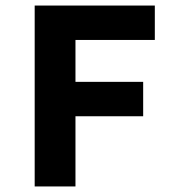

<svg xmlns="http://www.w3.org/2000/svg" viewBox="-20 -672 640 692"><path d="M105 0V-652H538V-528H252V-377H496V-253H252V0Z"/></svg>

Font: TypoPRO Source Code Pro
Style: Bold
Weight: 700
Monospace: yes
Designer: Paul D. Hunt, Teo Tuominen
Foundry: Adobe Systems Incorporated
Version: Version 2.010;PS 1.0;hotconv 1.0.84;makeotf.lib2.5.63406